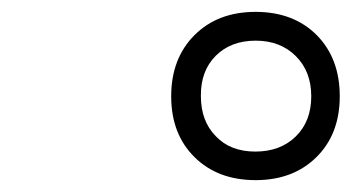

<svg xmlns="http://www.w3.org/2000/svg" viewBox="-20 -722 600 322"><path d="M316.9 -561Q316.9 -519 341.8 -493.7Q366.2 -467.8 408.2 -467.8Q450.2 -467.8 476.1 -493.2Q502 -518.6 502 -560.5Q502 -602.1 476.1 -627.9Q450.2 -653.8 408.7 -653.8Q367.2 -653.8 341.8 -628.4Q316.4 -603 316.9 -561ZM511.2 -663.1Q549.8 -624 549.8 -560.5Q549.8 -497.1 510.7 -458.5Q471.7 -419.9 408.7 -419.9Q345.2 -419.9 306.2 -458.5Q267.1 -497.1 267.1 -560.5Q267.1 -624 306.2 -663.1Q345.2 -702.1 408.7 -702.1Q472.2 -702.1 511.2 -663.1Z"/></svg>

Font: TitilliumWeb-Italic
Style: Italic
Weight: 400
Italic angle: -13°
Version: Version 1.001;PS 57.000;hotconv 1.0.70;makeotf.lib2.5.55311